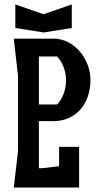

<svg xmlns="http://www.w3.org/2000/svg" viewBox="-20 -844 459 864"><path d="M303 -824 176 -780 49 -824V-718L176 -698L303 -718ZM168 -87H155V-299H222C314 -299 387 -368 387 -485C387 -578 314 -670 222 -670H42L61 -504V-163L42 0H336V-183H246V-96ZM237 -590C261 -565 277 -526 277 -482C277 -438 261 -399 237 -374H155V-590Z"/></svg>

Font: BackOut Medium
Style: Regular
Weight: 500
Designer: Frank Adebiaye
Foundry: Velvetyne Type Foundry
Version: Version 2.000;hotconv 1.0.109;makeotfexe 2.5.65596